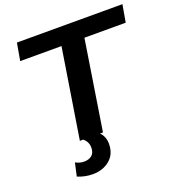

<svg xmlns="http://www.w3.org/2000/svg" viewBox="-160 -830 1092 1180"><g transform="rotate(-20 386.5 -240.0)"><path d="M147 200 166 114Q193 129 222 129Q253 129 272.5 113Q292 97 292 62Q292 25 262 0H240L333 -586H63L83 -700H773L753 -586H483L391 0H372Q386 14 394 34Q402 54 402 77Q402 145 357 182.5Q312 220 246 220Q195 220 147 200Z"/></g></svg>

Font: Georama Extended SemiBold
Style: Italic
Weight: 600
Width: 7
Italic angle: -9°
Designer: Jean-Baptiste Levee
Foundry: Production Type
Version: Version 1.000